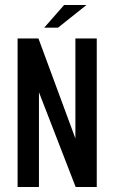

<svg xmlns="http://www.w3.org/2000/svg" viewBox="-20 -744 455 764"><path d="M50 0V-591H133L280 -193V-591H365V0H281L135 -377V0ZM156 -634 235 -724H324L211 -634Z"/></svg>

Font: Alumni Sans Thin SemiBold
Style: Regular
Weight: 600
Version: Version 1.018